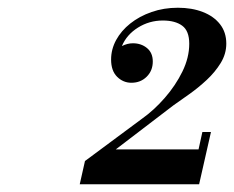

<svg xmlns="http://www.w3.org/2000/svg" viewBox="-20 -933 605 496"><path d="M494.4 -457H186L199.5 -517L347.1 -626.5Q378 -648.4 405.7 -680.2Q433.5 -712 451.2 -748.1Q468.9 -784.3 468.9 -820Q468.9 -853.3 450.7 -866.6Q432.6 -880 400.5 -880Q365.7 -880 336.4 -861.7Q307.2 -843.4 294.9 -814Q309 -821.2 323.4 -821.2Q344.7 -821.2 359.7 -808.9Q374.7 -796.6 374.7 -774.1Q374.7 -750.4 358.9 -734.8Q343.2 -719.2 319.5 -719.2Q298.2 -719.2 282.6 -734.6Q267 -750.1 267 -779.2Q267 -805.6 280 -829.6Q293.1 -853.6 316.6 -872.3Q340.2 -891.1 371.7 -902Q403.2 -913 439.5 -913Q475.8 -913 504 -902Q532.2 -891.1 548.4 -870.4Q564.6 -849.7 564.6 -820.3Q564.6 -793.9 550.2 -770.3Q535.8 -746.8 513.9 -726.4Q492 -706 468.6 -689.5Q445.2 -673 427.8 -660.7L279 -547H492.9L502.8 -592H525Z"/></svg>

Font: Bodoni* 06pt
Style: Bold Italic
Weight: 700
Italic angle: -13°
Version: Version 2.3